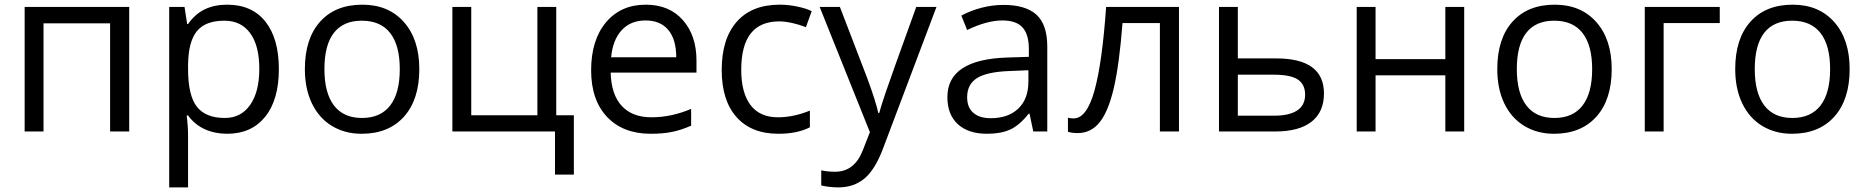

<svg xmlns="http://www.w3.org/2000/svg" viewBox="-20 -565 8024 825"><path d="M167 0H85.9V-535.2H535.2V0H453.1V-464.8H167Z M956.1 9.8Q903.8 9.8 860.6 -9.5Q817.4 -28.8 788.1 -68.8H782.2Q788.1 -22 788.1 20V240.2H707V-535.2H772.9L784.2 -461.9H788.1Q819.3 -505.9 860.8 -525.4Q902.3 -544.9 956.1 -544.9Q1062.5 -544.9 1120.4 -472.2Q1178.2 -399.4 1178.2 -268.1Q1178.2 -136.2 1119.4 -63.2Q1060.5 9.8 956.1 9.8ZM944.3 -476.1Q862.3 -476.1 825.7 -430.7Q789.1 -385.3 788.1 -286.1V-268.1Q788.1 -155.3 825.7 -106.7Q863.3 -58.1 946.3 -58.1Q1015.6 -58.1 1054.9 -114.3Q1094.2 -170.4 1094.2 -269Q1094.2 -369.1 1054.9 -422.6Q1015.6 -476.1 944.3 -476.1Z M1781.7 -268.1Q1781.7 -137.2 1715.8 -63.7Q1649.9 9.8 1533.7 9.8Q1461.9 9.8 1406.2 -23.9Q1350.6 -57.6 1320.3 -120.6Q1290 -183.6 1290 -268.1Q1290 -398.9 1355.5 -471.9Q1420.9 -544.9 1537.1 -544.9Q1649.4 -544.9 1715.6 -470.2Q1781.7 -395.5 1781.7 -268.1ZM1374 -268.1Q1374 -165.5 1415 -111.8Q1456.1 -58.1 1535.6 -58.1Q1615.2 -58.1 1656.5 -111.6Q1697.8 -165 1697.8 -268.1Q1697.8 -370.1 1656.5 -423.1Q1615.2 -476.1 1534.7 -476.1Q1455.1 -476.1 1414.6 -423.8Q1374 -371.6 1374 -268.1Z M2445.8 185.1H2364.7V0H1923.8V-535.2H2004.9V-69.8H2289.1V-535.2H2370.1V-69.8H2445.8Z M2775.9 9.8Q2657.2 9.8 2588.6 -62.5Q2520 -134.8 2520 -263.2Q2520 -392.6 2583.7 -468.8Q2647.5 -544.9 2754.9 -544.9Q2855.5 -544.9 2914.1 -478.8Q2972.7 -412.6 2972.7 -304.2V-252.9H2604Q2606.4 -158.7 2651.6 -109.9Q2696.8 -61 2778.8 -61Q2865.2 -61 2949.7 -97.2V-24.9Q2906.7 -6.3 2868.4 1.7Q2830.1 9.8 2775.9 9.8ZM2753.9 -477.1Q2689.5 -477.1 2651.1 -435.1Q2612.8 -393.1 2606 -318.8H2885.7Q2885.7 -395.5 2851.6 -436.3Q2817.4 -477.1 2753.9 -477.1Z M3324.7 9.8Q3208.5 9.8 3144.8 -61.8Q3081.1 -133.3 3081.1 -264.2Q3081.1 -398.4 3145.8 -471.7Q3210.4 -544.9 3330.1 -544.9Q3368.7 -544.9 3407.2 -536.6Q3445.8 -528.3 3467.8 -517.1L3442.9 -448.2Q3416 -459 3384.3 -466.1Q3352.5 -473.1 3328.1 -473.1Q3165 -473.1 3165 -265.1Q3165 -166.5 3204.8 -113.8Q3244.6 -61 3322.8 -61Q3389.6 -61 3460 -89.8V-18.1Q3406.2 9.8 3324.7 9.8Z M3502 -535.2H3588.9L3706.1 -230Q3744.6 -125.5 3753.9 -79.1H3757.8Q3764.2 -104 3784.4 -164.3Q3804.7 -224.6 3917 -535.2H4003.9L3773.9 74.2Q3739.7 164.6 3694.1 202.4Q3648.4 240.2 3582 240.2Q3544.9 240.2 3508.8 231.9V167Q3535.6 172.9 3568.8 172.9Q3652.3 172.9 3688 79.1L3717.8 2.9Z M4419.9 0 4403.8 -76.2H4399.9Q4359.9 -25.9 4320.1 -8.1Q4280.3 9.8 4220.7 9.8Q4141.1 9.8 4095.9 -31.2Q4050.8 -72.3 4050.8 -147.9Q4050.8 -310.1 4310.1 -317.9L4400.9 -320.8V-354Q4400.9 -417 4373.8 -447Q4346.7 -477.1 4287.1 -477.1Q4220.2 -477.1 4135.7 -436L4110.8 -498Q4150.4 -519.5 4197.5 -531.7Q4244.6 -543.9 4292 -543.9Q4387.7 -543.9 4433.8 -501.5Q4480 -459 4480 -365.2V0ZM4236.8 -57.1Q4312.5 -57.1 4355.7 -98.6Q4398.9 -140.1 4398.9 -214.8V-263.2L4317.9 -259.8Q4221.2 -256.3 4178.5 -229.7Q4135.7 -203.1 4135.7 -147Q4135.7 -103 4162.4 -80.1Q4189 -57.1 4236.8 -57.1Z M5045.9 0H4963.9V-465.8H4803.2Q4790 -292 4766.6 -189.9Q4743.2 -87.9 4705.8 -40.5Q4668.5 6.8 4610.8 6.8Q4584.5 6.8 4568.8 1V-59.1Q4579.6 -56.2 4593.3 -56.2Q4649.4 -56.2 4682.6 -174.8Q4715.8 -293.5 4732.9 -535.2H5045.9Z M5298.8 -314H5463.9Q5668.9 -314 5668.9 -163.1Q5668.9 -84 5615.5 -42Q5562 0 5459 0H5217.8V-535.2H5298.8ZM5298.8 -244.1V-67.9H5455.1Q5519.5 -67.9 5553.7 -90.3Q5587.9 -112.8 5587.9 -158.2Q5587.9 -202.6 5556.4 -223.4Q5524.9 -244.1 5452.6 -244.1Z M5890.6 -535.2V-311H6190.4V-535.2H6271.5V0H6190.4V-241.2H5890.6V0H5809.6V-535.2Z M6905.3 -268.1Q6905.3 -137.2 6839.4 -63.7Q6773.4 9.8 6657.2 9.8Q6585.4 9.8 6529.8 -23.9Q6474.1 -57.6 6443.8 -120.6Q6413.6 -183.6 6413.6 -268.1Q6413.6 -398.9 6479 -471.9Q6544.4 -544.9 6660.6 -544.9Q6772.9 -544.9 6839.1 -470.2Q6905.3 -395.5 6905.3 -268.1ZM6497.6 -268.1Q6497.6 -165.5 6538.6 -111.8Q6579.6 -58.1 6659.2 -58.1Q6738.8 -58.1 6780 -111.6Q6821.3 -165 6821.3 -268.1Q6821.3 -370.1 6780 -423.1Q6738.8 -476.1 6658.2 -476.1Q6578.6 -476.1 6538.1 -423.8Q6497.6 -371.6 6497.6 -268.1Z M7369.6 -465.8H7128.4V0H7047.4V-535.2H7369.6Z M7927.7 -268.1Q7927.7 -137.2 7861.8 -63.7Q7795.9 9.8 7679.7 9.8Q7607.9 9.8 7552.2 -23.9Q7496.6 -57.6 7466.3 -120.6Q7436 -183.6 7436 -268.1Q7436 -398.9 7501.5 -471.9Q7566.9 -544.9 7683.1 -544.9Q7795.4 -544.9 7861.6 -470.2Q7927.7 -395.5 7927.7 -268.1ZM7520 -268.1Q7520 -165.5 7561 -111.8Q7602.1 -58.1 7681.6 -58.1Q7761.2 -58.1 7802.5 -111.6Q7843.8 -165 7843.8 -268.1Q7843.8 -370.1 7802.5 -423.1Q7761.2 -476.1 7680.7 -476.1Q7601.1 -476.1 7560.5 -423.8Q7520 -371.6 7520 -268.1Z"/></svg>

Font: f06597129
Style: Regular
Weight: 400
Foundry: Ascender Corporation
Version: Version 1.10